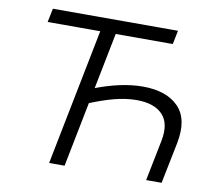

<svg xmlns="http://www.w3.org/2000/svg" viewBox="-78 -790 990 881"><g transform="rotate(10 417.5 -350.0)"><path d="M205 0 335 -656 350 -636H86L99 -700H682L669 -636H384L407 -656L277 0ZM334 -368Q402 -395 460 -407.5Q518 -420 568 -420Q679 -420 734.5 -363Q790 -306 768 -193L729 0H657L695 -190Q711 -272 672 -313Q633 -354 551 -354Q502 -354 446.5 -339.5Q391 -325 325 -297Z"/></g></svg>

Font: MOST Montserrat
Style: Italic
Weight: 400
Italic angle: -11.3°
Designer: Julieta Ulanovsky
Foundry: Julieta Ulanovsky
Version: Version 8.000;March 11, 2024;FontCreator 15.0.0.2926 64-bit